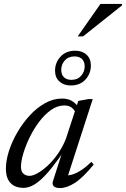

<svg xmlns="http://www.w3.org/2000/svg" viewBox="-20 -945 640 975"><path d="M248.5 -24 302 -190.5H313.5Q274.5 -132.5 243.5 -93.8Q212.5 -55 187 -32.5Q161.5 -10 140.2 -0.5Q119 9 99.5 9Q72.5 9 52.5 -1.2Q32.5 -11.5 21.2 -33Q10 -54.5 10 -89Q10 -129.5 25.2 -177.5Q40.5 -225.5 67.8 -272.5Q95 -319.5 130.8 -358.5Q166.5 -397.5 208.5 -421Q250.5 -444.5 295 -444.5Q324 -444.5 343.8 -433.2Q363.5 -422 379.5 -399.5L362.5 -375Q356.5 -389.5 342.5 -399.5Q328.5 -409.5 307 -409.5Q271.5 -409.5 239 -386.5Q206.5 -363.5 178.8 -326.5Q151 -289.5 130.5 -247.2Q110 -205 98.2 -165.2Q86.5 -125.5 86.5 -97.5Q86.5 -74 99 -63Q111.5 -52 130.5 -52Q146.5 -52 170.8 -65.5Q195 -79 221.8 -103.5Q248.5 -128 273 -162.8Q297.5 -197.5 314.5 -239.5L377.5 -432.5L430 -442H451L320 -37L311 -55.5Q327 -52.5 348.5 -59.2Q370 -66 394.5 -82.2Q419 -98.5 444 -123L456 -109.5Q401 -42.5 360 -16.2Q319 10 285 10Q263 10 253.2 0.8Q243.5 -8.5 248.5 -24ZM362 -687.5Q397.5 -687.5 419.5 -667.2Q441.5 -647 441.5 -612.5Q441.5 -571 414 -541Q386.5 -511 339 -511Q304 -511 281.8 -531.2Q259.5 -551.5 259.5 -586Q259.5 -627 287.2 -657.2Q315 -687.5 362 -687.5ZM342.5 -539.5Q374 -539.5 392 -560.2Q410 -581 410 -607.5Q410 -632 396.5 -645.2Q383 -658.5 358.5 -658.5Q327 -658.5 309 -638Q291 -617.5 291 -591Q291 -566 304.8 -552.8Q318.5 -539.5 342.5 -539.5ZM374.5 -760 490 -925H599.5V-917.5L401.5 -760Z"/></svg>

Font: Newsreader 28pt
Style: Italic
Weight: 400
Italic angle: -17°
Version: Version 1.003